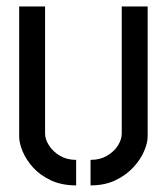

<svg xmlns="http://www.w3.org/2000/svg" viewBox="-20 -556 505 581"><path d="M254 5V-72.2Q282.8 -72.2 304.1 -84.8Q325.4 -97.4 336.9 -115.7Q348.4 -134.1 348.4 -152V-536.4H426.8V-142.7Q426.8 -123.9 416.2 -98.9Q405.6 -73.8 383.8 -50Q362 -26.2 329.6 -10.6Q297.2 5 254 5ZM210.4 5Q167.2 5 134.5 -10.1Q101.8 -25.3 80.5 -48.7Q59.2 -72.2 48.6 -97.6Q38 -122.9 38 -142.6V-536.4H116.4V-152Q116.4 -134.8 128.2 -116.1Q140 -97.4 161.1 -84.8Q182.2 -72.2 210.4 -72.2Z"/></svg>

Font: Stick No Bills ExtraLight
Style: Regular
Weight: 200
Designer: Kosala Senevirathne, Siva Puranthara, Lasantha Premarathna, Tharique Azeez
Foundry: mooniak
Version: Version 2.000